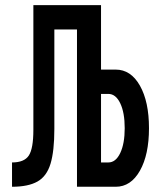

<svg xmlns="http://www.w3.org/2000/svg" viewBox="-20 -713 626 733"><path d="M25.9 0V-92.8Q72.8 -92.8 90.1 -119.4Q107.4 -146 107.4 -217.3V-693.4H365.7V-447.3H421.9Q479.5 -447.3 514.2 -386Q548.8 -324.7 548.8 -223.6Q548.8 -122.6 514.2 -61.3Q479.5 0 421.9 0H273.9V-600.6H187.5V-220.7Q187.5 -136.2 172.9 -87.9Q158.2 -39.6 122.8 -19.8Q87.4 0 25.9 0ZM365.7 -92.8H393.6Q421.9 -92.8 439 -128.7Q456.1 -164.6 456.1 -223.6Q456.1 -283.2 439 -318.8Q421.9 -354.5 393.6 -354.5H365.7Z"/></svg>

Font: CaskaydiaCove NFP
Style: Regular
Weight: 400
Designer: Aaron Bell
Foundry: Saja Typeworks
Version: Version 2111.001; VTT 6.35;Nerd Fonts 3.1.1